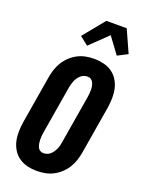

<svg xmlns="http://www.w3.org/2000/svg" viewBox="-180 -1063 860 1153"><g transform="rotate(20 250.0 -487.0)"><path d="M207 8Q176 8 146.5 1Q117 -6 93 -22.5Q69 -39 53.5 -64Q38 -89 31.5 -117.5Q25 -146 25.5 -177Q26 -208 31 -240L82 -545Q86 -570 94.5 -596Q103 -622 117.5 -645.5Q132 -669 153 -688.5Q174 -708 198.5 -720.5Q223 -733 249.5 -738Q276 -743 302 -743Q333 -743 362.5 -736Q392 -729 416 -712.5Q440 -696 455.5 -671Q471 -646 477.5 -617.5Q484 -589 483.5 -558Q483 -527 478 -495L427 -190Q423 -165 414.5 -139Q406 -113 391.5 -89.5Q377 -66 356 -46.5Q335 -27 310.5 -14.5Q286 -2 259.5 3Q233 8 207 8ZM207 -106Q219 -106 231 -110Q243 -114 252 -122.5Q261 -131 268 -141.5Q275 -152 280 -163Q285 -174 287.5 -186Q290 -198 292 -209L343 -514Q345 -526 346 -538Q347 -550 347 -561.5Q347 -573 344.5 -584.5Q342 -596 337.5 -606Q333 -616 323.5 -622.5Q314 -629 302 -629Q290 -629 278.5 -625Q267 -621 257.5 -612.5Q248 -604 241 -593.5Q234 -583 229.5 -572Q225 -561 222 -549Q219 -537 217 -526L166 -221Q164 -209 163 -197Q162 -185 162.5 -173.5Q163 -162 165 -150.5Q167 -139 171.5 -129Q176 -119 185.5 -112.5Q195 -106 207 -106ZM234 -802 180 -845 292 -982H422L486 -840L422 -807L346 -910Z"/></g></svg>

Font: Iosevka Heavy Oblique
Style: Regular
Weight: 900
Italic angle: -9°
Monospace: yes
Designer: Belleve Invis
Foundry: Belleve Invis
Version: Version 32.5.0; ttfautohint (v1.8.4)